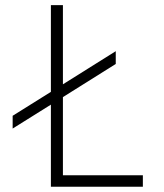

<svg xmlns="http://www.w3.org/2000/svg" viewBox="-20 -713 626 733"><path d="M28.3 -222.2V-271L174.3 -362.3V-693.4H220.2V-391.1L421.9 -517.6V-468.8L220.2 -342.3V-43.9H525.4V0H174.3V-313.5Z"/></svg>

Font: Cascadia Mono NF ExtraLight
Style: Regular
Weight: 200
Monospace: yes
Designer: Aaron Bell
Foundry: Saja Typeworks
Version: Version 2404.023; ttfautohint (v1.8.4)